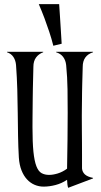

<svg xmlns="http://www.w3.org/2000/svg" viewBox="-20 -900 493 935"><path d="M433.1 -645.5Q382.8 -629.4 382.8 -574.7Q381.3 -531.7 380.4 -488.8Q379.9 -470.2 379.6 -450.2Q379.4 -430.2 379.2 -410.2Q378.9 -390.1 378.7 -370.6Q378.4 -351.1 378.4 -334Q378.4 -297.4 378.7 -266.6Q378.9 -235.8 379.2 -206.1Q379.4 -176.3 379.4 -145.8Q379.4 -115.2 379.4 -79.6Q380.9 -62.5 393.3 -50.8Q405.8 -39.1 433.1 -33.7V-31.2L312 14.6Q309.6 8.3 308.3 -1.7Q307.1 -11.7 306.6 -24.4Q280.3 -6.8 250.2 1Q220.2 8.8 192.4 8.8Q169.4 8.8 148.7 0Q127.9 -8.8 111.6 -26.4Q95.2 -43.9 84.7 -70.6Q74.2 -97.2 71.8 -132.8Q68.8 -184.6 67.9 -238.8Q66.9 -293 66.4 -349.4Q65.9 -405.8 64.2 -464.4Q62.5 -522.9 58.1 -583Q56.2 -606 45.4 -622.3Q34.7 -638.7 14.2 -645.5V-647.9H190.4V-645.5Q168 -637.2 155.3 -619.6Q142.6 -602.1 142.6 -574.7Q141.1 -522 140.1 -469.7Q139.6 -447.3 139.4 -422.9Q139.2 -398.4 138.9 -373.8Q138.7 -349.1 138.4 -325.2Q138.2 -301.3 138.2 -280.3Q138.2 -206.5 142.8 -161.1Q147.5 -115.7 157.2 -90.6Q167 -65.4 182.4 -56.9Q197.8 -48.3 219.2 -48.3Q238.3 -48.3 261.5 -55.4Q284.7 -62.5 306.6 -78.6Q308.1 -155.8 308.8 -222.4Q309.6 -289.1 309.6 -352.1Q309.6 -409.2 308.8 -465.3Q308.1 -521.5 302.2 -583Q299.8 -606 287.8 -622.3Q275.9 -638.7 253.4 -645.5V-647.9H433.1ZM280.3 -687 239.7 -677.2Q231.4 -710.4 219.5 -746.3Q207.5 -782.2 196.3 -812Q183.1 -846.7 168.9 -879.9H268.1Q270 -852.1 272 -820.8Q273.9 -793.9 275.9 -759.3Q277.8 -724.6 280.3 -687Z"/></svg>

Font: Smythe
Style: Regular
Weight: 400
Version: Version 1.000